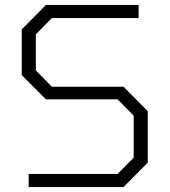

<svg xmlns="http://www.w3.org/2000/svg" viewBox="-20 -757 686 777"><path d="M96 0V-53H456L521 -119V-289L456 -355H166L68 -453V-638L166 -737H541V-684H190L125 -618V-472L190 -406H480L578 -307V-99L480 0Z"/></svg>

Font: Tomorrow Light
Style: Regular
Weight: 300
Designer: Tony de Marco, Monica Rizzolli
Foundry: Just in Type
Version: Version 2.002